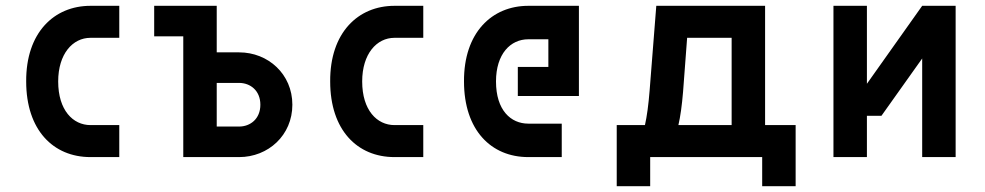

<svg xmlns="http://www.w3.org/2000/svg" viewBox="-20 -540 3385 660"><path d="M390 -110H291C231 -110 180 -161 180 -260C180 -355 230 -410 291 -410H390V-520H291C166 -520 69 -428 70 -260C70 -93 163 0 291 0H390Z M875 -180C875 -131 840 -105 802 -105H725V-255H802C840 -255 875 -229 875 -180ZM510 -415H610V0H802C902 0 985 -75 985 -180C985 -285 902 -360 802 -360H725V-520H510Z M1435 -110H1336C1276 -110 1225 -161 1225 -260C1225 -355 1275 -410 1336 -410H1435V-520H1336C1211 -520 1114 -428 1115 -260C1115 -93 1208 0 1336 0H1435Z M1575 -260C1575 -93 1668 0 1796 0H1911V-115H1796C1736 -115 1685 -161 1685 -260C1685 -355 1735 -405 1796 -405H1865V-310H1760V-210H1970V-520H1796C1671 -520 1574 -428 1575 -260Z M2715 -110H2610V-520H2236L2213 -228C2209 -179 2204 -141 2197 -110H2100V100H2215V0H2600V100H2715ZM2312 -110C2319 -140 2324 -177 2328 -224L2342 -410H2495V-110Z M3010 -142 3150 -339V0H3265V-520H3150L2960 -252V-520H2845V0H2960V-142Z"/></svg>

Font: Grotesk 03
Style: Bold
Weight: 500
Designer: Frank Adebiaye, contributions by Jérémy Landes, Ariel Martín Pérez
Foundry: Velvetyne Type Foundry
Version: Version 3.000;Glyphs 3.1.2 (3150)